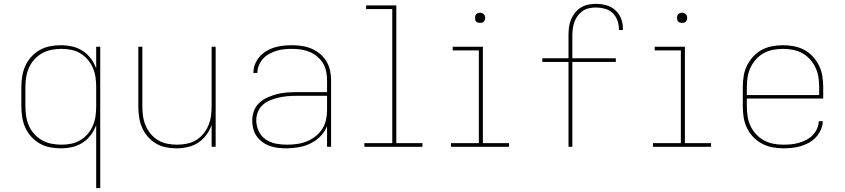

<svg xmlns="http://www.w3.org/2000/svg" viewBox="-20 -763 4390 998"><path d="M480 215V-113Q470 -85 452 -61Q434 -37 409 -21Q384 -5 355 1.5Q326 8 296 8Q268 8 239.5 2.5Q211 -3 186.5 -17Q162 -31 142.5 -52.5Q123 -74 111.5 -99.5Q100 -125 95.5 -153.5Q91 -182 91 -210V-310Q91 -338 95.5 -366.5Q100 -395 111.5 -420.5Q123 -446 142.5 -467.5Q162 -489 186.5 -503Q211 -517 239.5 -522.5Q268 -528 296 -528Q326 -528 355 -521.5Q384 -515 409 -499Q434 -483 452 -459Q470 -435 480 -407V-520H501V215ZM299 -11Q325 -11 350 -16Q375 -21 397 -34Q419 -47 436 -67Q453 -87 463 -110.5Q473 -134 476.5 -159Q480 -184 480 -210V-310Q480 -336 476.5 -361Q473 -386 463 -409.5Q453 -433 436 -453Q419 -473 397 -486Q375 -499 350 -504Q325 -509 299 -509Q273 -509 247.5 -504Q222 -499 199.5 -486.5Q177 -474 159 -454.5Q141 -435 130.5 -411Q120 -387 116 -361.5Q112 -336 112 -310V-210Q112 -184 116 -158.5Q120 -133 130.5 -109Q141 -85 159 -65.5Q177 -46 199.5 -33.5Q222 -21 247.5 -16Q273 -11 299 -11Z M897 8Q869 8 841.5 2.5Q814 -3 790 -17.5Q766 -32 747.5 -53.5Q729 -75 718 -101Q707 -127 703 -154.5Q699 -182 699 -210V-520H720V-210Q720 -185 723.5 -159.5Q727 -134 737 -110.5Q747 -87 763.5 -67Q780 -47 802 -34Q824 -21 849.5 -16Q875 -11 900 -11Q925 -11 950.5 -16Q976 -21 998 -34Q1020 -47 1036.5 -67Q1053 -87 1063 -110.5Q1073 -134 1076.5 -159.5Q1080 -185 1080 -210V-520H1101V0H1080V-113Q1070 -85 1052 -61Q1034 -37 1009.5 -21Q985 -5 955.5 1.5Q926 8 897 8Z M1468 8Q1447 8 1425.5 5.5Q1404 3 1383.5 -4Q1363 -11 1345 -24Q1327 -37 1314.5 -54.5Q1302 -72 1296.5 -93.5Q1291 -115 1291 -136Q1291 -162 1300 -186.5Q1309 -211 1328 -228.5Q1347 -246 1370.5 -256.5Q1394 -267 1418.5 -273.5Q1443 -280 1469 -282Q1495 -284 1520 -284H1680V-345Q1680 -368 1675.5 -391Q1671 -414 1659 -434Q1647 -454 1629 -469Q1611 -484 1589.5 -493Q1568 -502 1545 -505.5Q1522 -509 1498 -509Q1478 -509 1457.5 -507Q1437 -505 1417.5 -499Q1398 -493 1379.5 -483Q1361 -473 1347.5 -458Q1334 -443 1326 -424Q1318 -405 1318 -384H1297Q1297 -407 1305.5 -429Q1314 -451 1329.5 -468.5Q1345 -486 1365 -498Q1385 -510 1407 -516.5Q1429 -523 1452 -525.5Q1475 -528 1498 -528Q1524 -528 1550 -524Q1576 -520 1599.5 -510Q1623 -500 1643.5 -483Q1664 -466 1677 -444Q1690 -422 1695.5 -396.5Q1701 -371 1701 -345V0H1680V-107Q1668 -77 1645 -54Q1622 -31 1593 -17Q1564 -3 1532 2.5Q1500 8 1468 8ZM1471 -11Q1497 -11 1523 -14.5Q1549 -18 1573 -27.5Q1597 -37 1618 -53Q1639 -69 1653.5 -90.5Q1668 -112 1674 -137.5Q1680 -163 1680 -189V-265H1520Q1497 -265 1474.5 -263Q1452 -261 1429.5 -256Q1407 -251 1385.5 -242.5Q1364 -234 1347 -219Q1330 -204 1321 -182.5Q1312 -161 1312 -138Q1312 -109 1324.5 -82Q1337 -55 1361 -38.5Q1385 -22 1413.5 -16.5Q1442 -11 1471 -11Z M1874 0V-19H2019V-716H1883V-735H2040V-19H2176V0Z M2324 0V-19H2469V-501H2333V-520H2490V-19H2626V0ZM2475 -644Q2470 -644 2464.5 -645.5Q2459 -647 2455.5 -650.5Q2452 -654 2450.5 -659.5Q2449 -665 2449 -670Q2449 -675 2450.5 -680.5Q2452 -686 2455.5 -689.5Q2459 -693 2464.5 -695Q2470 -697 2475 -697Q2480 -697 2485.5 -695Q2491 -693 2494.5 -689.5Q2498 -686 2500 -680.5Q2502 -675 2502 -670Q2502 -665 2500 -659.5Q2498 -654 2494.5 -650.5Q2491 -647 2485.5 -645.5Q2480 -644 2475 -644Z M2935 0V-441H2799V-460H2935V-579Q2935 -600 2937.5 -620.5Q2940 -641 2947.5 -660Q2955 -679 2968 -695.5Q2981 -712 2998 -723Q3015 -734 3035.5 -738.5Q3056 -743 3077 -743Q3104 -743 3130.5 -736Q3157 -729 3177.5 -711Q3198 -693 3208 -667Q3218 -641 3218 -614Q3218 -612 3218 -610.5Q3218 -609 3218 -607H3197Q3197 -609 3197 -610.5Q3197 -612 3197 -613Q3197 -636 3188.5 -658.5Q3180 -681 3163 -696.5Q3146 -712 3123 -718Q3100 -724 3077 -724Q3059 -724 3041 -720Q3023 -716 3008.5 -706Q2994 -696 2983 -681Q2972 -666 2966 -649.5Q2960 -633 2957.5 -615Q2955 -597 2955 -579V-460H3181V-441H2955V0Z M3374 0V-19H3519V-501H3383V-520H3540V-19H3676V0ZM3525 -644Q3520 -644 3514.5 -645.5Q3509 -647 3505.5 -650.5Q3502 -654 3500.5 -659.5Q3499 -665 3499 -670Q3499 -675 3500.5 -680.5Q3502 -686 3505.5 -689.5Q3509 -693 3514.5 -695Q3520 -697 3525 -697Q3530 -697 3535.5 -695Q3541 -693 3544.5 -689.5Q3548 -686 3550 -680.5Q3552 -675 3552 -670Q3552 -665 3550 -659.5Q3548 -654 3544.5 -650.5Q3541 -647 3535.5 -645.5Q3530 -644 3525 -644Z M4051 8Q4023 8 3994.5 2.5Q3966 -3 3940.5 -16.5Q3915 -30 3895 -51Q3875 -72 3862.5 -98Q3850 -124 3845.5 -152.5Q3841 -181 3841 -210V-310Q3841 -339 3845.5 -367.5Q3850 -396 3862.5 -421.5Q3875 -447 3894.5 -468.5Q3914 -490 3939 -503.5Q3964 -517 3992.5 -522.5Q4021 -528 4050 -528Q4079 -528 4107.5 -522.5Q4136 -517 4161 -503.5Q4186 -490 4205.5 -468.5Q4225 -447 4237.5 -421.5Q4250 -396 4254.5 -367.5Q4259 -339 4259 -310V-251H3862V-210Q3862 -184 3866 -158Q3870 -132 3881 -108.5Q3892 -85 3910 -65.5Q3928 -46 3951 -33.5Q3974 -21 3999.5 -16Q4025 -11 4051 -11Q4072 -11 4092.5 -13Q4113 -15 4132.5 -20.5Q4152 -26 4170.5 -35.5Q4189 -45 4203.5 -59.5Q4218 -74 4226.5 -93Q4235 -112 4236 -133H4257Q4256 -110 4246.5 -88.5Q4237 -67 4221.5 -50Q4206 -33 4185.5 -21.5Q4165 -10 4143 -3.5Q4121 3 4097.5 5.5Q4074 8 4051 8ZM3862 -269H4238V-310Q4238 -336 4234 -362Q4230 -388 4219 -411.5Q4208 -435 4190.5 -454.5Q4173 -474 4150.5 -486.5Q4128 -499 4102 -504Q4076 -509 4050 -509Q4024 -509 3998 -504Q3972 -499 3949.5 -486.5Q3927 -474 3909.5 -454.5Q3892 -435 3881 -411.5Q3870 -388 3866 -362Q3862 -336 3862 -310Z"/></svg>

Font: Zed Sans Thin Extended
Style: Regular
Weight: 100
Width: 7
Designer: Belleve Invis
Foundry: Belleve Invis
Version: Version 1.0.0; ttfautohint (v1.8.4)